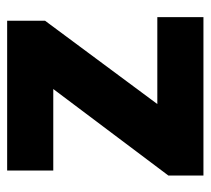

<svg xmlns="http://www.w3.org/2000/svg" viewBox="-46 -543 589 537"><g transform="rotate(-90 248.5 -274.5)"><path d="M469 0V-129H226L459 -443V-549H40V-420H268L26 -98V0Z"/></g></svg>

Font: Noto Sans Gurmukhi ExtraBold
Style: Regular
Weight: 800
Designer: Jelle Bosma - Monotype Design Team
Foundry: Monotype Imaging Inc.
Version: Version 2.004